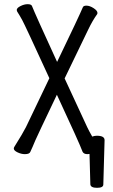

<svg xmlns="http://www.w3.org/2000/svg" viewBox="-20 -727 540 918"><path d="M421 -74Q432 -78 443 -78Q480 -78 480 -57V-56L474 155Q474 171 444 171Q414 171 412 155L408 10V9Q403 10 398 10Q381 10 375 -1Q360 -42 252 -274Q156 -73 149 -56Q135 -22 125 -1Q121 10 99 10Q82 10 64 1.5Q46 -7 46 -17Q46 -20 48 -24Q90 -91 104 -119L216 -353Q99 -608 86 -631.5Q73 -655 62 -672Q60 -677 60 -679Q60 -689 78 -698Q96 -707 112 -707Q130 -707 133 -698Q147 -662 253 -431Q359 -651 376 -692Q379 -700 393 -700Q409 -700 427.5 -688Q446 -676 446 -665L445 -660Q422 -628 402 -586L289 -352L397 -119Q407 -98 421 -74Z"/></svg>

Font: Moon Stars Kai HW
Style: Regular
Weight: 400
Designer: GuiWonder
Version: Version 1.101